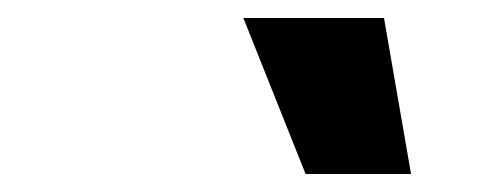

<svg xmlns="http://www.w3.org/2000/svg" viewBox="-20 -758 540 213"><path d="M406 -738 436 -565H319L250 -738Z"/></svg>

Font: Work Sans
Style: Bold Italic
Weight: 700
Italic angle: -13°
Designer: Wei Huang
Foundry: Wei Huang
Version: Version 2.010; ttfautohint (v1.8.3)